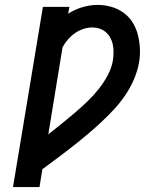

<svg xmlns="http://www.w3.org/2000/svg" viewBox="-20 -763 640 783"><path d="M33 0 155 -735H263L258 -707Q286 -725 317 -734Q348 -743 378 -743Q407 -743 434.5 -735Q462 -727 484 -711Q506 -695 520.5 -672Q535 -649 542 -622Q549 -595 550.5 -566Q552 -537 547 -508Q541 -474 526.5 -440Q512 -406 491 -375Q470 -344 444.5 -316.5Q419 -289 391.5 -263.5Q364 -238 335.5 -214Q307 -190 277 -166.5Q247 -143 217 -120.5Q187 -98 157 -76L155 -75Q155 -74 154.5 -74Q154 -74 153 -74L141 0ZM177 -215Q204 -236 231 -258Q258 -280 284.5 -302.5Q311 -325 336 -349Q361 -373 382.5 -400Q404 -427 420 -457.5Q436 -488 441 -520Q443 -535 443 -551Q443 -567 440 -581.5Q437 -596 430 -609Q423 -622 412 -631.5Q401 -641 386.5 -646Q372 -651 356 -651Q338 -651 320 -645Q302 -639 286 -628Q270 -617 257 -602Q244 -587 235 -570Z"/></svg>

Font: Iosevka Slab Semibold Extended
Style: Italic
Weight: 600
Width: 7
Italic angle: -9°
Monospace: yes
Designer: Belleve Invis
Foundry: Belleve Invis
Version: Version 11.1.0; ttfautohint (v1.8.3)